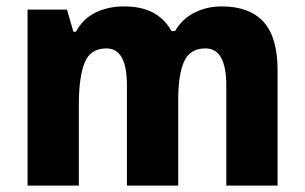

<svg xmlns="http://www.w3.org/2000/svg" viewBox="-20 -579 950 599"><path d="M672 -559Q758 -559 802 -511Q846 -463 846 -359V0H686V-312Q686 -428 621 -428Q573 -428 554.5 -387.5Q536 -347 536 -268V0H376V-313Q376 -428 312 -428Q262 -428 244 -383.5Q226 -339 226 -252V0H66V-549H189L209 -480H217Q238 -520 277.5 -539.5Q317 -559 367 -559Q422 -559 458.5 -539Q495 -519 515 -482H526Q549 -521 587.5 -540Q626 -559 672 -559Z"/></svg>

Font: Noto Sans Gujarati SemiCondensed ExtraBold
Style: Regular
Weight: 800
Width: 4
Designer: Jelle Bosma - Monotype Design Team, Universal Thirst
Foundry: Monotype Imaging Inc.
Version: Version 2.106; ttfautohint (v1.8.4.7-5d5b)